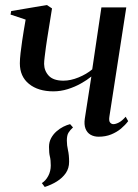

<svg xmlns="http://www.w3.org/2000/svg" viewBox="-20 -533 551 764"><path d="M259 -39 270.5 -26Q259 -15.5 252.5 -5Q246 5.5 246 26.5Q246 45 250.5 64.5Q255 84 255 111Q255 136.5 241.8 155.8Q228.5 175 206.5 188.8Q184.5 202.5 158 211L146.5 195.5Q161.5 186.5 171.8 167.5Q182 148.5 182 125.5Q182 103.5 178.5 89.8Q175 76 175 51.5Q175 32.5 183.2 17Q191.5 1.5 204.5 -10Q217.5 -21.5 232 -28.8Q246.5 -36 259 -39ZM187 -499.5 167.5 -378Q165.5 -366.5 162.8 -346.2Q160 -326 157.8 -307.2Q155.5 -288.5 155.5 -278.5Q156 -251 174.2 -231.5Q192.5 -212 232.5 -212Q261 -212 292.8 -225Q324.5 -238 347 -257L383.5 -503.5H482.5L415.5 -70.5Q412.5 -52 418 -45.5Q423.5 -39 431 -39Q440.5 -39 453 -45.5Q465.5 -52 480 -68.5L490 -51Q478.5 -35.5 461.5 -21.2Q444.5 -7 422.2 2Q400 11 372.5 11Q354 11 340.2 3Q326.5 -5 320.2 -21.2Q314 -37.5 317.5 -61L343.5 -228.5Q326.5 -214.5 302 -200.8Q277.5 -187 249.2 -178.2Q221 -169.5 192.5 -169.5Q132 -169.5 95.5 -199Q59 -228.5 59 -281Q59 -297.5 61.8 -322Q64.5 -346.5 68.2 -370.5Q72 -394.5 74.5 -411L82 -455L22 -475L24.5 -489L166.5 -513Z"/></svg>

Font: Merriweather 144pt
Style: Italic
Weight: 400
Italic angle: -7.8°
Version: Version 2.101